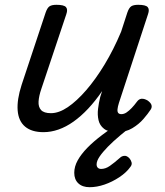

<svg xmlns="http://www.w3.org/2000/svg" viewBox="-20 -535 686 799"><path d="M161 15Q112 15 84.5 -8Q57 -31 53.5 -75.5Q50 -120 70 -182L170 -483Q177 -503 186.5 -509Q196 -515 215 -515Q246 -515 254.5 -505.5Q263 -496 256 -476L152 -165Q142 -136 140.5 -113Q139 -90 151 -77Q163 -64 192 -64Q225 -64 262 -89Q299 -114 338.5 -159.5Q378 -205 415.5 -267Q453 -329 484 -403L510 -483Q517 -503 526.5 -509Q536 -515 555 -515Q586 -515 594.5 -505.5Q603 -496 596 -476L475 -107Q470 -91 469 -80.5Q468 -70 472 -65Q476 -60 485 -60Q496 -60 506.5 -67Q517 -74 528 -85.5Q539 -97 550 -112Q558 -123 569 -124Q580 -125 594 -117Q608 -107 610.5 -97.5Q613 -88 607 -79Q596 -62 577 -40Q558 -18 530.5 -1.5Q503 15 468 15Q431 15 413 1Q395 -13 390 -35Q385 -57 388 -82Q391 -107 397 -131L405 -156Q377 -115 347 -83Q317 -51 286 -29Q255 -7 223.5 4Q192 15 161 15ZM353 244Q323 244 306 228Q289 212 289 184Q289 158 303.5 132Q318 106 344 79.5Q370 53 406 26Q442 -1 485 -32L547 -31V-25Q512 2 481.5 27.5Q451 53 429 75.5Q407 98 394.5 116.5Q382 135 382 149Q382 158 387 163Q392 168 401 168Q419 168 437 155.5Q455 143 480 121Q486 115 496.5 113.5Q507 112 518 123Q525 131 527.5 140.5Q530 150 523 159Q506 183 476.5 202.5Q447 222 415 233Q383 244 353 244Z"/></svg>

Font: Playwrite AU TAS
Style: Regular
Weight: 400
Designer: Veronika Burian, José Scaglione
Foundry: TypeTogether
Version: Version 1.002